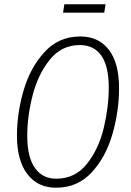

<svg xmlns="http://www.w3.org/2000/svg" viewBox="-20 -864 612 895"><path d="M535 -453Q535 -347 504.5 -240Q474 -133 408 -61Q342 11 241 11Q156 11 107.5 -52.5Q59 -116 59 -232Q59 -336 90 -442.5Q121 -549 187.5 -621.5Q254 -694 354 -694Q440 -694 487.5 -632Q535 -570 535 -453ZM107 -231Q107 -132 142.5 -81.5Q178 -31 242 -31Q330 -31 385 -100Q440 -169 463.5 -267Q487 -365 487 -456Q487 -555 452.5 -604.5Q418 -654 352 -654Q267 -654 212 -585.5Q157 -517 132 -419.5Q107 -322 107 -231ZM466 -805H274L280 -844H472Z"/></svg>

Font: Fira Sans Extra Condensed ExtraLight
Style: Italic
Weight: 275
Width: 3
Italic angle: -8°
Designer: Carrois Corporate & Edenspiekermann AG
Foundry: Carrois Corporate GbR & Edenspiekermann AG
Version: Version 4.203